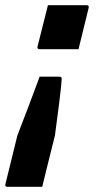

<svg xmlns="http://www.w3.org/2000/svg" viewBox="-23 -557 393 741"><path d="M162 -537H311Q322 -537 319 -526L280 -367H130Q119 -367 122 -378ZM130 -261H207Q213 -261 214 -258Q215 -257 215 -251.5Q215 -246 213 -225.5Q211 -205 205.5 -160Q200 -115 189 -34L167 54Q160 82 153.5 108.5Q147 135 140 164H6Q-5 164 -2 153L44 -34Q66 -91 87.5 -147.5Q109 -204 130 -261Z"/></svg>

Font: Recursive Sn Lnr St SmB
Style: Italic
Weight: 600
Italic angle: -15°
Version: Version 1.079;hotconv 1.0.112;makeotfexe 2.5.65598; ttfautoh